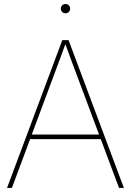

<svg xmlns="http://www.w3.org/2000/svg" viewBox="-20 -925 644 945"><path d="M14.6 0 286.6 -727.5H317.4L589.8 0H565.9L355 -563.5Q340.3 -602.5 325.9 -641.6Q311.5 -680.7 297.4 -719.7H306.2Q292 -680.7 277.6 -641.6Q263.2 -602.5 248.5 -563.5L38.6 0ZM122.6 -240.2V-262.7H482.4V-240.2ZM302.7 -859.4Q293 -859.4 286.1 -866.2Q279.3 -873 279.3 -882.8Q279.3 -892.1 286.1 -898.7Q293 -905.3 302.7 -905.3Q312 -905.3 318.6 -898.7Q325.2 -892.1 325.2 -882.8Q325.2 -873 318.6 -866.2Q312 -859.4 302.7 -859.4Z"/></svg>

Font: Inter 28pt Thin
Style: Regular
Weight: 250
Designer: Rasmus Andersson
Foundry: rsms
Version: Version 4.001;git-66647c0bb